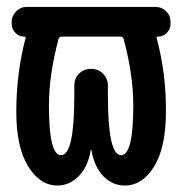

<svg xmlns="http://www.w3.org/2000/svg" viewBox="-20 -540 540 569"><path d="M153.3 -423.8Q125 -317.4 125 -227.5Q125 -79.1 161.1 -80.1Q200.2 -80.1 200.2 -255.9V-286.1Q200.2 -307.6 214.4 -321.8Q228.5 -335.9 250 -335.9Q271.5 -335.9 285.6 -321.3Q299.8 -306.6 299.8 -286.1V-255.9Q299.8 -80.1 338.9 -80.1Q375 -80.1 375 -227.5Q375 -317.4 346.7 -423.8Q344.7 -431.6 336.9 -431.6H163.1Q155.3 -431.6 153.3 -423.8ZM50.8 -431.6Q36.1 -431.6 25.4 -442.9Q14.6 -454.1 14.6 -468.8V-475.6Q14.6 -493.2 27.8 -506.3Q41 -519.5 58.6 -519.5H441.4Q459 -519.5 472.2 -506.8Q485.4 -494.1 485.4 -475.6V-468.8Q485.4 -454.1 474.6 -442.9Q463.9 -431.6 449.2 -431.6Q442.4 -431.6 444.3 -426.8Q472.7 -321.3 471.7 -209Q471.7 -103.5 437 -46.9Q402.3 9.8 349.6 9.8Q313.5 9.8 286.6 -17.6Q259.8 -44.9 251 -94.7Q251 -96.7 250 -96.7Q249 -96.7 249 -94.7Q240.2 -44.9 212.9 -17.6Q185.5 9.8 150.4 9.8Q98.6 9.8 63.5 -46.9Q28.3 -103.5 28.3 -209Q28.3 -322.3 55.7 -426.8Q57.6 -431.6 50.8 -431.6Z"/></svg>

Font: Rounded Mgen+ 2m medium
Style: Regular
Weight: 500
Designer: [Source Han Sans]
Ryoko NISHIZUKA  (kana & ideographs); Paul D. Hunt (Latin, Greek & Cyrillic); Wenlong ZHANG  (bopomofo
Version: Version 1.059.20150602